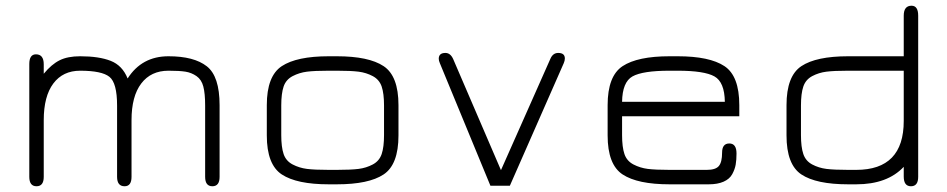

<svg xmlns="http://www.w3.org/2000/svg" viewBox="-20 -648 3331 675"><path d="M261.7 -399.4Q201.2 -399.4 167.5 -354.5Q133.8 -309.6 133.8 -225.6V-26.4Q133.8 6.8 108.4 6.8Q83 6.8 83 -26.4V-422.9Q83 -457 106.4 -457Q133.8 -457 133.8 -421.9V-388.7Q161.1 -421.9 189.5 -436Q217.8 -450.2 261.7 -450.2Q328.1 -450.2 369.1 -434.1Q410.2 -418 428.7 -372.1Q478.5 -450.2 572.3 -450.2Q662.1 -450.2 707 -415Q752 -379.9 752 -278.3V-26.4Q752 6.8 726.6 6.8Q701.2 6.8 701.2 -26.4V-277.3Q701.2 -319.3 694.8 -343.8Q688.5 -368.2 670.9 -380.4Q653.3 -392.6 632.3 -396Q611.3 -399.4 572.3 -399.4Q510.7 -399.4 476.6 -354.5Q442.4 -309.6 442.4 -225.6V-26.4Q442.4 6.8 418 6.8Q391.6 6.8 391.6 -26.4V-277.3Q391.6 -356.4 364.7 -377.9Q337.9 -399.4 261.7 -399.4Z M1164.1 0H1135.7Q1023.4 0 970.7 -34.7Q918 -69.3 918 -171.9V-278.3Q918 -380.9 970.7 -415.5Q1023.4 -450.2 1135.7 -450.2H1164.1Q1276.4 -450.2 1328.6 -415.5Q1380.9 -380.9 1380.9 -278.3V-171.9Q1380.9 -69.3 1328.6 -34.7Q1276.4 0 1164.1 0ZM1135.7 -50.8H1164.1Q1213.9 -50.8 1240.7 -54.2Q1267.6 -57.6 1290.5 -69.8Q1313.5 -82 1321.8 -106.4Q1330.1 -130.9 1330.1 -172.9V-277.3Q1330.1 -319.3 1321.8 -343.8Q1313.5 -368.2 1290.5 -380.4Q1267.6 -392.6 1240.7 -396Q1213.9 -399.4 1164.1 -399.4H1135.7Q1085.9 -399.4 1059.1 -396Q1032.2 -392.6 1008.8 -380.4Q985.4 -368.2 977.1 -343.8Q968.8 -319.3 968.8 -277.3V-172.9Q968.8 -130.9 977.1 -106.4Q985.4 -82 1008.8 -69.8Q1032.2 -57.6 1059.1 -54.2Q1085.9 -50.8 1135.7 -50.8Z M1741.2 -49.8 1915 -441.4Q1923.8 -461.9 1942.4 -461.9Q1965.8 -461.9 1965.8 -442.4Q1965.8 -434.6 1961.9 -425.8L1772.5 4.9H1704.1L1526.4 -425.8Q1522.5 -434.6 1522.5 -441.4Q1522.5 -461.9 1545.9 -461.9Q1563.5 -461.9 1573.2 -440.4Z M2579.1 -278.3V-239.3H2167V-172.9Q2167 -130.9 2175.3 -106.4Q2183.6 -82 2207 -69.8Q2230.5 -57.6 2257.3 -54.2Q2284.2 -50.8 2334 -50.8H2464.8Q2496.1 -50.8 2507.3 -64.5Q2518.6 -78.1 2518.6 -111.3Q2518.6 -143.6 2543.9 -143.6Q2569.3 -143.6 2569.3 -108.4Q2569.3 -85.9 2566.4 -69.3Q2563.5 -52.7 2554.2 -35.6Q2544.9 -18.6 2523.9 -9.3Q2502.9 0 2471.7 0H2334Q2221.7 0 2168.9 -34.7Q2116.2 -69.3 2116.2 -171.9V-278.3Q2116.2 -380.9 2168.9 -415.5Q2221.7 -450.2 2334 -450.2H2362.3Q2474.6 -450.2 2526.9 -415.5Q2579.1 -380.9 2579.1 -278.3ZM2362.3 -399.4H2334Q2239.3 -399.4 2203.6 -379.4Q2168 -359.4 2167 -290H2528.3Q2527.3 -359.4 2491.7 -379.4Q2456.1 -399.4 2362.3 -399.4Z M3157.2 -450.2V-592.8Q3157.2 -627.9 3184.6 -627.9Q3208 -627.9 3208 -592.8V-26.4Q3208 6.8 3182.6 6.8Q3157.2 6.8 3157.2 -27.3V-61.5Q3099.6 0 2990.2 0H2961.9Q2849.6 0 2797.4 -34.7Q2745.1 -69.3 2745.1 -171.9V-278.3Q2745.1 -380.9 2797.4 -415.5Q2849.6 -450.2 2961.9 -450.2ZM3157.2 -399.4H2961.9Q2912.1 -399.4 2885.3 -396Q2858.4 -392.6 2835.4 -380.4Q2812.5 -368.2 2804.2 -343.8Q2795.9 -319.3 2795.9 -277.3V-172.9Q2795.9 -130.9 2804.2 -106.4Q2812.5 -82 2835.4 -69.8Q2858.4 -57.6 2885.3 -54.2Q2912.1 -50.8 2961.9 -50.8H2990.2Q3157.2 -50.8 3157.2 -222.7Z"/></svg>

Font: Jura
Style: Book
Weight: 400
Version: Version 2.3